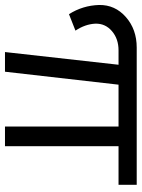

<svg xmlns="http://www.w3.org/2000/svg" viewBox="73 -650 569 771"><g transform="rotate(90 357.5 -264.5)"><path d="M714 -529V-456H559V0H480V-456H312L260 0H181L232 -456H174Q128 -456 97 -429.5Q66 -403 67 -363Q69 -322 95 -283L29 -257Q-6 -312 -8 -378Q-9 -442 40.5 -485.5Q90 -529 163 -529Z"/></g></svg>

Font: Montserrat arm
Style: Regular
Weight: 400
Designer: Julieta Ulanovsky
Foundry: Julieta Ulanovsky
Version: Version 6.000;PS 006.000;hotconv 1.0.88;makeotf.lib2.5.64775